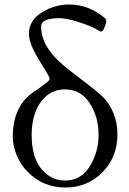

<svg xmlns="http://www.w3.org/2000/svg" viewBox="-20 -821 573 855"><path d="M37 -213Q37 -356 141 -419Q136 -415 145.5 -422Q155 -429 165 -436Q175 -443 188 -453.5Q201 -464 201 -470Q201 -479 173.5 -521.5Q146 -564 127.5 -602Q109 -640 109 -672Q109 -730 166 -765.5Q223 -801 288 -801Q378 -801 451 -737Q453 -735 453 -726.5Q453 -718 445.5 -699Q438 -680 429 -680Q428 -680 405 -693Q382 -706 329 -723Q276 -740 245 -740Q163 -740 163 -703Q163 -615 260 -532Q292 -505 350 -461.5Q408 -418 437 -390.5Q466 -363 484.5 -319Q503 -275 503 -223Q503 -121 436 -53.5Q369 14 271 14Q173 14 105 -54Q73 -85 55 -128Q37 -171 37 -213ZM155 -357Q121 -302 121 -220Q121 -85 203 -35Q232 -17 270 -17Q340 -17 379.5 -80Q419 -143 419 -221.5Q419 -300 379.5 -361.5Q340 -423 268.5 -423Q197 -423 155 -357Z"/></svg>

Font: Cardo
Style: Regular
Weight: 400
Designer: David J. Perry
Foundry: David J. Perry
Version: Version 1.0451